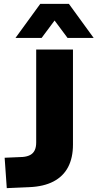

<svg xmlns="http://www.w3.org/2000/svg" viewBox="-20 -961 504 992"><path d="M15 11 4 -146 97 -150Q121 -152 136.5 -160.5Q152 -169 159.5 -185Q167 -201 167 -225V-705H357V-214Q357 -146 332 -98Q307 -50 256.5 -23.5Q206 3 131 6ZM60 -765 188 -941H336L464 -765H329L262 -855L195 -765Z"/></svg>

Font: Nunito Sans 8pt Black
Style: Regular
Weight: 900
Version: Version 3.101;gftools[0.9.27]